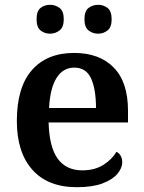

<svg xmlns="http://www.w3.org/2000/svg" viewBox="-20 -768 597 798"><path d="M299 10Q179 10 114.5 -62.5Q50 -135 50 -265Q50 -405 112.5 -476.5Q175 -548 288 -548Q393 -548 452.5 -487.5Q512 -427 512 -308V-259H182Q185 -155 220.5 -107.5Q256 -60 322 -60Q374 -60 410 -83Q446 -106 464 -137Q475 -132 481.5 -120.5Q488 -109 488 -94Q488 -69 467.5 -45Q447 -21 405.5 -5.5Q364 10 299 10ZM379 -319Q379 -397 358.5 -442Q338 -487 289 -487Q242 -487 215 -444Q188 -401 184 -319ZM388 -628Q365 -628 348 -641.5Q331 -655 331 -688Q331 -722 348 -735Q365 -748 388 -748Q410 -748 427 -735Q444 -722 444 -688Q444 -655 427 -641.5Q410 -628 388 -628ZM188 -628Q165 -628 148.5 -641.5Q132 -655 132 -688Q132 -722 148.5 -735Q165 -748 188 -748Q210 -748 227.5 -735Q245 -722 245 -688Q245 -655 227.5 -641.5Q210 -628 188 -628Z"/></svg>

Font: Noto Serif Kannada SemiBold
Style: Regular
Weight: 600
Version: Version 2.003